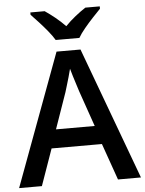

<svg xmlns="http://www.w3.org/2000/svg" viewBox="-61 -989 784 1037"><g transform="rotate(-5 330.5 -470.0)"><path d="M536.1 0 466.3 -198.2H193.4L123.5 0H0L265.6 -716.8H395.5L660.6 0ZM436 -298.8 368.2 -494.1Q364.3 -506.8 356.9 -529.8Q349.6 -552.7 342 -577.1Q334.5 -601.6 330.1 -618.2Q325.2 -598.1 318.1 -573.5Q311 -548.8 304.4 -527.1Q297.9 -505.4 294.4 -494.1L226.1 -298.8ZM266.6 -779.8Q253.4 -802.2 231.2 -829.3Q209 -856.4 185.3 -882.3Q161.6 -908.2 143.1 -927.2V-939.9H220.7Q246.6 -922.4 275.4 -899.2Q304.2 -876 330.1 -849.1Q356 -876 385.5 -899.4Q415 -922.9 441.4 -939.9H519.5V-927.2Q501 -908.2 476.8 -882.3Q452.6 -856.4 430.2 -829.3Q407.7 -802.2 395 -779.8Z"/></g></svg>

Font: Open Sans SemiBold
Style: Regular
Weight: 600
Designer: Monotype Design Team
Foundry: Monotype Imaging Inc.
Version: Version 3.003; ttfautohint (v1.8.4)